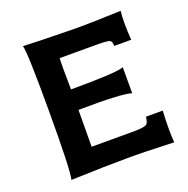

<svg xmlns="http://www.w3.org/2000/svg" viewBox="-116 -739 838 854"><g transform="rotate(-20 303.5 -312.5)"><path d="M567 3Q412 -3 341 -2Q250 -2 80 4Q91 -37 91 -324Q91 -596 81 -629Q131 -626 316 -623Q386 -622 543 -628Q537 -577 543 -491H463L461 -507Q461 -510 455 -516Q451 -523 391 -523H216Q214 -485 216 -375Q433 -375 466 -389V-266Q419 -281 216 -278L215 -104H416Q470 -104 479 -116Q485 -125 488 -147H567Q562 -45 567 3Z"/></g></svg>

Font: GFS Neohellenic Rg
Style: Bold
Weight: 700
Designer: Designed by Takis Katsoulidis and George D. Matthiopoulos.
Foundry: Designed by Takis Katsoulidis and George D. Matthiopoulos.
Version: Version 1.0